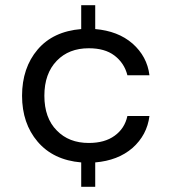

<svg xmlns="http://www.w3.org/2000/svg" viewBox="-20 -631 705 740"><path d="M322 -80C322 -80 322 -80 322 -80C271 -80 230 -96 199 -128C167 -160 151 -205 151 -262C151 -262 151 -262 151 -262C151 -319 167 -364 199 -397C230 -429 271 -445 322 -445C322 -445 322 -445 322 -445C363 -445 396 -436 421 -417C446 -398 463 -373 471 -341C471 -341 556 -341 556 -341C556 -341 556 -341 556 -341C550 -390 528 -430 491 -463C453 -496 405 -514 347 -519C347 -519 347 -611 347 -611C347 -611 293 -611 293 -611C293 -611 293 -519 293 -519C293 -519 293 -519 293 -519C221 -513 165 -487 125 -440C85 -393 65 -333 65 -262C65 -262 65 -262 65 -262C65 -191 85 -132 125 -85C165 -38 221 -11 293 -5C293 -5 293 89 293 89C293 89 347 89 347 89C347 89 347 -5 347 -5C347 -5 347 -5 347 -5C405 -10 453 -28 491 -61C528 -94 550 -135 556 -184C556 -184 471 -184 471 -184C471 -184 471 -184 471 -184C464 -151 447 -126 422 -108C396 -89 363 -80 322 -80Z"/></svg>

Font: Girnar Poppins
Style: Regular
Weight: 500
Designer: Ninad Kale (Devanagari), Jonny Pinhorn (Latin)
Foundry: Indian Type Foundry
Version: ""